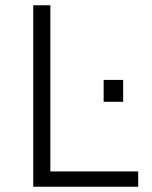

<svg xmlns="http://www.w3.org/2000/svg" viewBox="-20 -708 577 728"><path d="M106 0ZM106 0V-688H171V-58H504V0ZM373 -322V-405H447V-322Z"/></svg>

Font: Azeri Sans Light
Style: Regular
Weight: 300
Designer: Hector Gatti & Omnibus-Type (original fonts) / Cristiano Sobral (main changes and remastering)
Version: Version 1.000; ttfautohint (v1.6)